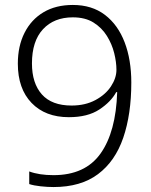

<svg xmlns="http://www.w3.org/2000/svg" viewBox="-20 -744 611 775"><path d="M510 -411Q510 -283 477.5 -188Q445 -93 375.5 -41Q306 11 196 11Q172 11 144 8Q116 5 98 -1V-52Q138 -37 196 -37Q324 -37 386 -124.5Q448 -212 453 -372H449Q428 -333 381 -302Q334 -271 258 -271Q163 -271 107.5 -328.5Q52 -386 52 -487Q52 -558 79 -611.5Q106 -665 155.5 -694.5Q205 -724 274 -724Q351 -724 403.5 -684Q456 -644 483 -573.5Q510 -503 510 -411ZM274 -674Q198 -674 153.5 -626Q109 -578 109 -488Q109 -408 149 -363Q189 -318 269 -318Q324 -318 365 -340Q406 -362 428 -395.5Q450 -429 450 -462Q450 -493 441 -529.5Q432 -566 411.5 -599Q391 -632 357.5 -653Q324 -674 274 -674Z"/></svg>

Font: BC Sans Light
Style: Regular
Weight: 300
Designer: Monotype Design Team
Foundry: Monotype Imaging Inc.
Version: Version 2.000;GOOG;noto-source:20170915:90ef993387c0